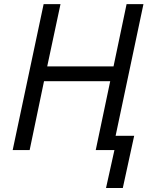

<svg xmlns="http://www.w3.org/2000/svg" viewBox="-20 -734 751 939"><path d="M539.6 0H448.2L519 -336.9H195.3L125 0H42L193.4 -713.9H275.9L210.9 -409.2H535.2L599.1 -713.9H681.6L545.4 -69.8H636.2L580.6 185.5H498.5Z"/></svg>

Font: Viking Open Sans
Style: Italic
Weight: 400
Italic angle: -12°
Foundry: Ascender Corporation
Version: Version 2.000